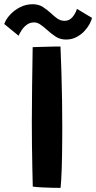

<svg xmlns="http://www.w3.org/2000/svg" viewBox="-80 -881 455 908"><path d="M206.5 7.5Q189.5 7.5 165.8 7Q142 6.5 117.8 5.2Q93.5 4 75 1.5Q74 -32 73 -84Q72 -136 71.2 -194Q70.5 -252 70.5 -303Q70.5 -380 71.8 -470Q73 -560 74.5 -658Q82 -658.5 98.2 -658.8Q114.5 -659 134.5 -659.8Q154.5 -660.5 173.8 -660.8Q193 -661 206 -661Q208.5 -605 210.5 -539Q212.5 -473 213.5 -406.5Q214.5 -340 214.5 -280.5Q214.5 -252 214.2 -218.8Q214 -185.5 213.5 -151.5Q213 -117.5 212 -86.2Q211 -55 209.5 -30.5Q208 -6 206.5 7.5ZM-60 -767.5Q-52 -790 -32.5 -811.2Q-13 -832.5 14.8 -846.8Q42.5 -861 74.5 -861Q103.5 -861 124 -847.2Q144.5 -833.5 161.5 -818Q176 -804 191.2 -793.2Q206.5 -782.5 225.5 -782.5Q248 -782.5 262.5 -799.8Q277 -817 284 -839L355 -796.5Q353 -785 343.8 -767.8Q334.5 -750.5 319 -733.8Q303.5 -717 281.5 -705.5Q259.5 -694 232 -694Q203.5 -694 181.5 -709Q159.5 -724 141 -741Q126 -754.5 111.2 -764.8Q96.5 -775 81.5 -775Q61.5 -775 47 -764.2Q32.5 -753.5 22.8 -738.8Q13 -724 8 -712Z"/></svg>

Font: Grandstander Thin SemiBold
Style: Regular
Weight: 600
Version: Version 1.200